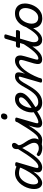

<svg xmlns="http://www.w3.org/2000/svg" viewBox="1446 -2280 854 3785"><g transform="rotate(-90 1872.5 -388.0)"><path d="M156 17Q121 17 94 -2Q67 -21 52.5 -56.5Q38 -92 38 -140Q38 -187 51.5 -239Q65 -291 92 -340.5Q119 -390 157.5 -430.5Q196 -471 246.5 -495Q297 -519 358 -519Q397 -519 440.5 -505.5Q484 -492 519 -468L503 -398Q455 -424 417 -432Q379 -440 347 -440Q306 -440 272 -421.5Q238 -403 211.5 -372Q185 -341 166.5 -303Q148 -265 138.5 -226.5Q129 -188 129 -155Q129 -127 135 -106Q141 -85 153.5 -74Q166 -63 183 -63Q221 -63 267 -104.5Q313 -146 363.5 -225.5Q414 -305 465 -418L500 -376Q442 -244 382 -157Q322 -70 265.5 -26.5Q209 17 156 17ZM462 17Q419 17 398 1.5Q377 -14 370.5 -38Q364 -62 367.5 -90.5Q371 -119 379 -145L479 -484Q485 -503 494.5 -509Q504 -515 523 -515Q553 -515 562 -506Q571 -497 565 -477L467 -147Q452 -96 454 -77Q456 -58 479 -58Q493 -58 500 -46.5Q507 -35 505.5 -20.5Q504 -6 493.5 5.5Q483 17 462 17Z M462 17Q443 17 436.5 5.5Q430 -6 433.5 -20.5Q437 -35 449 -46.5Q461 -58 480 -58Q509 -58 542.5 -81Q576 -104 619.5 -155.5Q663 -207 720.5 -292Q778 -377 854 -502Q862 -515 876.5 -512.5Q891 -510 900.5 -499Q910 -488 902 -475Q827 -337 766.5 -242.5Q706 -148 655 -91Q604 -34 557.5 -8.5Q511 17 462 17Z M1012 17Q990 17 969 14Q948 11 924.5 10Q901 9 871 15L885 -10Q920 -26 949 -36.5Q978 -47 998.5 -52.5Q1019 -58 1030 -58Q1039 -58 1042 -46.5Q1045 -35 1042 -20.5Q1039 -6 1031 5.5Q1023 17 1012 17ZM845 19Q796 19 755.5 3.5Q715 -12 700 -30Q685 -45 686.5 -56.5Q688 -68 701 -80Q713 -92 722 -91Q731 -90 747 -79Q765 -68 789 -59Q813 -50 840 -50Q892 -50 920.5 -74.5Q949 -99 949 -143Q949 -168 940 -193.5Q931 -219 916.5 -245Q902 -271 886.5 -298.5Q871 -326 856.5 -355Q842 -384 833.5 -415.5Q825 -447 825 -481Q825 -534 849 -556.5Q873 -579 900 -579Q924 -579 936 -566.5Q948 -554 948 -535Q948 -515 933 -492.5Q918 -470 902 -450Q902 -426 911.5 -402Q921 -378 936.5 -354Q952 -330 969 -305Q986 -280 1001 -253.5Q1016 -227 1026 -199Q1036 -171 1036 -140Q1036 -68 984.5 -24.5Q933 19 845 19Z M1011 17Q997 17 990.5 5.5Q984 -6 985.5 -20.5Q987 -35 998 -46.5Q1009 -58 1030 -58Q1053 -58 1082.5 -81.5Q1112 -105 1151.5 -156Q1191 -207 1244.5 -290.5Q1298 -374 1369 -494Q1377 -508 1391.5 -506.5Q1406 -505 1415.5 -494.5Q1425 -484 1417 -471Q1338 -328 1280 -233.5Q1222 -139 1177 -84Q1132 -29 1092.5 -6Q1053 17 1011 17Z M1341 17Q1300 17 1279 2Q1258 -13 1252 -37Q1246 -61 1249.5 -89.5Q1253 -118 1260 -145L1358 -484Q1364 -503 1373.5 -509Q1383 -515 1402 -515Q1432 -515 1441 -506Q1450 -497 1444 -477L1349 -147Q1333 -95 1335 -76.5Q1337 -58 1360 -58Q1374 -58 1381 -46.5Q1388 -35 1386 -20.5Q1384 -6 1373 5.5Q1362 17 1341 17ZM1457 -669Q1436 -669 1422 -682.5Q1408 -696 1408 -721Q1408 -749 1425 -772Q1442 -795 1478 -795Q1500 -795 1514 -782Q1528 -769 1528 -743Q1528 -715 1511 -692Q1494 -669 1457 -669Z M1336 17Q1322 17 1315.5 5.5Q1309 -6 1310.5 -20.5Q1312 -35 1323 -46.5Q1334 -58 1355 -58Q1376 -58 1404 -68Q1432 -78 1473.5 -101Q1515 -124 1576 -164Q1590 -172 1601 -167.5Q1612 -163 1617 -151Q1622 -139 1619.5 -125Q1617 -111 1602 -102Q1535 -58 1486.5 -31.5Q1438 -5 1403 6Q1368 17 1336 17Z M1608 -172Q1641 -193 1682 -221Q1723 -249 1760.5 -280Q1798 -311 1822 -342Q1846 -373 1846 -400Q1846 -423 1833.5 -431.5Q1821 -440 1802 -440Q1764 -440 1733.5 -415.5Q1703 -391 1682 -353Q1661 -315 1649.5 -273Q1638 -231 1638 -198Q1638 -167 1643.5 -141.5Q1649 -116 1663 -98Q1677 -80 1698.5 -70Q1720 -60 1751 -60Q1765 -60 1770.5 -48.5Q1776 -37 1774 -21.5Q1772 -6 1763 5.5Q1754 17 1739 17Q1672 17 1630 -10.5Q1588 -38 1568 -85Q1548 -132 1548 -192Q1548 -241 1566 -297.5Q1584 -354 1618 -404.5Q1652 -455 1702 -487Q1752 -519 1817 -519Q1854 -519 1881 -506Q1908 -493 1922.5 -469Q1937 -445 1937 -411Q1937 -372 1915 -335Q1893 -298 1852.5 -260.5Q1812 -223 1758 -185Q1704 -147 1639 -108Z M1739 17Q1720 17 1712.5 5.5Q1705 -6 1707 -21.5Q1709 -37 1720 -48.5Q1731 -60 1750 -60Q1790 -60 1826.5 -75Q1863 -90 1896 -120Q1929 -150 1962.5 -196.5Q1996 -243 2030 -305Q2052 -346 2075.5 -384Q2099 -422 2126 -452.5Q2153 -483 2185.5 -501Q2218 -519 2258 -519Q2269 -519 2272 -507.5Q2275 -496 2271 -481.5Q2267 -467 2258 -455.5Q2249 -444 2235 -444Q2217 -444 2200.5 -432Q2184 -420 2168 -399Q2152 -378 2135.5 -351Q2119 -324 2102 -292Q2065 -226 2031 -175.5Q1997 -125 1963.5 -88.5Q1930 -52 1895 -28.5Q1860 -5 1822 6Q1784 17 1739 17Z M2596 17Q2554 17 2533 1.5Q2512 -14 2506 -38Q2500 -62 2503.5 -90.5Q2507 -119 2514 -145L2574 -346Q2582 -372 2583.5 -393Q2585 -414 2575 -426.5Q2565 -439 2538 -439Q2505 -439 2465.5 -410.5Q2426 -382 2385.5 -330.5Q2345 -279 2305.5 -208.5Q2266 -138 2233 -52L2222 -11Q2219 2 2208.5 8.5Q2198 15 2175 15Q2158 15 2145 8Q2132 1 2137 -17L2253 -418Q2256 -429 2252 -436.5Q2248 -444 2236 -444Q2224 -444 2219 -455.5Q2214 -467 2216.5 -481.5Q2219 -496 2230 -507.5Q2241 -519 2258 -519Q2295 -519 2313 -506Q2331 -493 2335.5 -472Q2340 -451 2337 -427.5Q2334 -404 2329 -383L2311 -321Q2341 -370 2372.5 -406.5Q2404 -443 2436.5 -468.5Q2469 -494 2502 -506.5Q2535 -519 2568 -519Q2614 -519 2639.5 -497.5Q2665 -476 2670 -433.5Q2675 -391 2655 -326L2603 -147Q2587 -96 2589 -77Q2591 -58 2614 -58Q2628 -58 2635 -46.5Q2642 -35 2640.5 -20.5Q2639 -6 2628 5.5Q2617 17 2596 17Z M2595 17Q2581 17 2574.5 5.5Q2568 -6 2569.5 -20.5Q2571 -35 2582 -46.5Q2593 -58 2614 -58Q2637 -58 2668 -76.5Q2699 -95 2739 -137Q2779 -179 2829.5 -249.5Q2880 -320 2941 -423Q2949 -437 2963.5 -435.5Q2978 -434 2986.5 -423Q2995 -412 2988 -399Q2917 -274 2862 -193.5Q2807 -113 2761.5 -67Q2716 -21 2676 -2Q2636 17 2595 17Z M2979 17Q2933 17 2903.5 -4Q2874 -25 2860 -60Q2846 -95 2846.5 -139.5Q2847 -184 2860 -230L2916 -420H2840Q2829 -420 2824.5 -430Q2820 -440 2825 -460Q2830 -480 2839.5 -490Q2849 -500 2861 -500H2941L2998 -699Q3004 -718 3013.5 -724Q3023 -730 3043 -730Q3073 -730 3081.5 -721Q3090 -712 3084 -692L3027 -500H3154Q3165 -500 3169.5 -490.5Q3174 -481 3169 -460Q3165 -441 3155 -430.5Q3145 -420 3134 -420H3004L2946 -224Q2933 -182 2932.5 -150.5Q2932 -119 2940 -98.5Q2948 -78 2963.5 -68Q2979 -58 2998 -58Q3012 -58 3019 -46.5Q3026 -35 3024 -20.5Q3022 -6 3011 5.5Q3000 17 2979 17Z M2982 17Q2968 17 2961.5 5.5Q2955 -6 2956.5 -20.5Q2958 -35 2969 -46.5Q2980 -58 3001 -58Q3026 -58 3054 -76.5Q3082 -95 3111.5 -128Q3141 -161 3172 -207Q3203 -253 3235 -309Q3242 -322 3256 -320.5Q3270 -319 3279 -309Q3288 -299 3281 -286Q3241 -210 3204 -153Q3167 -96 3131.5 -58.5Q3096 -21 3059.5 -2Q3023 17 2982 17Z M3404 19Q3341 19 3297 -6.5Q3253 -32 3230.5 -78.5Q3208 -125 3208 -184Q3208 -238 3227 -296.5Q3246 -355 3283 -405.5Q3320 -456 3374.5 -487.5Q3429 -519 3502 -519Q3564 -519 3607.5 -494.5Q3651 -470 3673.5 -425.5Q3696 -381 3696 -323Q3696 -282 3684.5 -235Q3673 -188 3650 -143Q3627 -98 3592 -61.5Q3557 -25 3510 -3Q3463 19 3404 19ZM3413 -61Q3460 -61 3495.5 -85.5Q3531 -110 3555.5 -149Q3580 -188 3593 -231.5Q3606 -275 3606 -314Q3606 -354 3592 -382Q3578 -410 3553.5 -424.5Q3529 -439 3495 -439Q3447 -439 3410 -415Q3373 -391 3348.5 -352.5Q3324 -314 3311 -271Q3298 -228 3298 -190Q3298 -150 3312 -120.5Q3326 -91 3352 -76Q3378 -61 3413 -61Z"/></g></svg>

Font: Playwrite AU QLD
Style: Regular
Weight: 400
Designer: Veronika Burian, José Scaglione
Foundry: TypeTogether
Version: Version 1.002